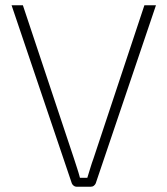

<svg xmlns="http://www.w3.org/2000/svg" viewBox="-20 -710 636 730"><path d="M573 -690 344 -13Q342 -8 337 -4Q332 0 325 0H271Q265 0 260 -4Q255 -8 253 -13L24 -690H67L261 -108Q267 -89 273 -71Q279 -53 284 -34H312Q318 -53 323.5 -71.5Q329 -90 336 -109L529 -690Z"/></svg>

Font: Exo 2 ExtraLight
Style: Regular
Weight: 250
Designer: Natanael Gama
Foundry: Natanael Gama
Version: Version 2.010